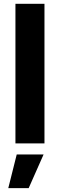

<svg xmlns="http://www.w3.org/2000/svg" viewBox="-20 -747 312 1000"><path d="M211.6 -727.3V0H60.4V-727.3ZM23.1 233 67.1 57.5H207L129.3 233Z"/></svg>

Font: Inter P
Style: Bold
Weight: 700
Designer: Rasmus Andersson
Foundry: rsms
Version: Version 3.018;git-588b23468